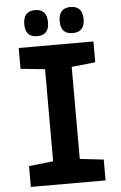

<svg xmlns="http://www.w3.org/2000/svg" viewBox="-60 -942 620 983"><g transform="rotate(-5 250.0 -450.0)"><path d="M58 0V-107L183 -121V-594L58 -607V-714H442V-607L320 -594V-121L442 -107V0ZM340 -766Q402 -766 402 -832Q402 -900 340 -900Q279 -900 279 -832Q279 -766 340 -766ZM158 -766Q219 -766 219 -832Q219 -900 158 -900Q97 -900 97 -832Q97 -766 158 -766Z"/></g></svg>

Font: Noto Sans Mono Condensed Extra
Style: Regular
Weight: 800
Width: 3
Designer: Monotype Design Team
Foundry: Monotype Imaging Inc.
Version: Version 1.900